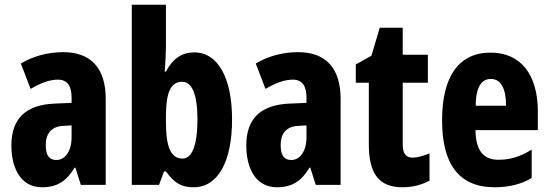

<svg xmlns="http://www.w3.org/2000/svg" viewBox="-20 -780 2317 810"><path d="M247 -560C182 -560 119 -543 68 -512L109 -405C156 -432 191 -444 225 -444C264 -444 282 -417 282 -368V-346L211 -343C92 -338 28 -283 28 -166C28 -76 64 10 157 10C223 10 261 -17 295 -73H298L321 0H426V-363C426 -496 360 -560 247 -560ZM248 -249 282 -251V-201C282 -143 255 -105 218 -105C188 -105 173 -124 173 -168C173 -218 198 -247 248 -249Z M680 -579V-760H536V0H651L672 -57H680C717 -5 748 10 797 10C900 10 959 -99 959 -276C959 -454 898 -559 800 -559C749 -559 710 -535 680 -478H675C678 -521 680 -558 680 -579ZM749 -435C789 -435 813 -383 813 -278C813 -164 789 -111 750 -111C701 -111 680 -159 680 -266V-294C681 -386 698 -435 749 -435Z M1238 -560C1173 -560 1110 -543 1059 -512L1100 -405C1147 -432 1182 -444 1216 -444C1255 -444 1273 -417 1273 -368V-346L1202 -343C1083 -338 1019 -283 1019 -166C1019 -76 1055 10 1148 10C1214 10 1252 -17 1286 -73H1289L1312 0H1417V-363C1417 -496 1351 -560 1238 -560ZM1239 -249 1273 -251V-201C1273 -143 1246 -105 1209 -105C1179 -105 1164 -124 1164 -168C1164 -218 1189 -247 1239 -249Z M1721 -115C1692 -115 1679 -133 1679 -170V-431H1785V-549H1679V-663H1582L1547 -545L1481 -508V-431H1536V-171C1536 -49 1577 10 1678 10C1719 10 1760 0 1792 -18V-133C1765 -122 1742 -115 1721 -115Z M2050 -558C1915 -558 1845 -457 1845 -272C1845 -94 1911 10 2067 10C2126 10 2177 -2 2223 -29V-149C2173 -118 2132 -106 2083 -106C2019 -106 1987 -145 1986 -231H2249V-310C2249 -465 2177 -558 2050 -558ZM2051 -447C2092 -447 2115 -408 2115 -334H1987C1987 -417 2014 -447 2051 -447Z"/></svg>

Font: Noto Sans Gujarati UI ExtraCondensed ExtraBold
Style: Regular
Weight: 800
Width: 2
Designer: Jelle Bosma - Monotype Design Team, Universal Thirst
Foundry: Monotype Imaging Inc.
Version: Version 2.106